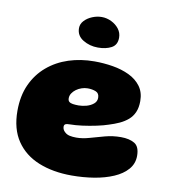

<svg xmlns="http://www.w3.org/2000/svg" viewBox="-83 -771 784 886"><g transform="rotate(10 309.0 -328.0)"><path d="M312 44Q224 44 156.8 16.8Q89.5 -10.5 51.8 -66.2Q14 -122 14 -207Q14 -277 38.2 -330.2Q62.5 -383.5 105.5 -420Q148.5 -456.5 204.8 -474.8Q261 -493 325 -493Q368.5 -493 411 -486Q453.5 -479 488.2 -462.5Q523 -446 543.8 -418Q564.5 -390 564.5 -349Q564.5 -318.5 555 -296.8Q545.5 -275 528.2 -260.2Q511 -245.5 488.8 -235.2Q466.5 -225 440.5 -217Q419 -209.5 386.2 -202.5Q353.5 -195.5 320.5 -191.2Q287.5 -187 264.5 -187Q249 -187 242.8 -183.8Q236.5 -180.5 236.5 -171.5Q236.5 -165 239.5 -158.5Q242.5 -152 249 -146.5Q258 -138 271.5 -135Q285 -132 303 -132Q331.5 -132 364.2 -141.5Q397 -151 432.5 -160.5Q468 -170 506 -170Q545.5 -170 569.8 -155.5Q594 -141 594 -97.5Q594 -61 570.5 -34Q547 -7 507 10.2Q467 27.5 416.5 35.8Q366 44 312 44ZM287.5 -280Q305 -280 324.2 -285.2Q343.5 -290.5 357 -301.8Q370.5 -313 370.5 -330Q370.5 -351.5 354 -358.2Q337.5 -365 315.5 -365Q301.5 -365 287.5 -360.2Q273.5 -355.5 262.2 -347.2Q251 -339 244 -328.2Q237 -317.5 237 -305Q237 -294 243 -288.8Q249 -283.5 260.5 -281.8Q272 -280 287.5 -280ZM328.5 -558.5Q290 -558.5 258.8 -577.5Q227.5 -596.5 227.5 -632Q227.5 -651.5 242 -667Q256.5 -682.5 278.5 -691.5Q300.5 -700.5 322.5 -700.5Q346 -700.5 368 -689.8Q390 -679 403.8 -661Q417.5 -643 417.5 -620Q417.5 -586 391.8 -572.2Q366 -558.5 328.5 -558.5Z"/></g></svg>

Font: Gluten ExtraBold
Style: Regular
Weight: 800
Designer: Tyler Finck
Foundry: Etcetera Type Company
Version: Version 1.300